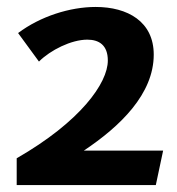

<svg xmlns="http://www.w3.org/2000/svg" viewBox="-20 -532 510 552"><path d="M255 -512C181 -512 96 -485 32 -437L92 -355C125 -388 185 -418 231 -418C265 -418 290 -402 290 -358C290 -293 211 -182 28 -77V0H428L449 -99H221C326 -169 422 -262 422 -375C422 -470 347 -512 255 -512Z"/></svg>

Font: Rosario
Style: Bold
Weight: 700
Designer: Hector Gatti
Foundry: Omnibus Type
Version: Version 1.100